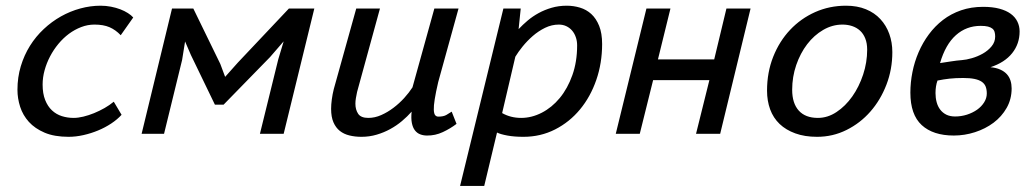

<svg xmlns="http://www.w3.org/2000/svg" viewBox="-20 -460 3552 660"><path d="M40 0ZM397.9 -65.4Q383.3 -49.3 362.3 -35.4Q341.3 -21.5 317.1 -11.5Q293 -1.5 266.8 4.4Q240.7 10.3 215.8 10.3Q167 10.3 133.5 -3.9Q100.1 -18.1 79.3 -41Q58.6 -64 49.3 -92.8Q40 -121.6 40 -151.4Q40 -194.3 51.5 -232.4Q63 -270.5 83 -302.5Q103 -334.5 130.4 -360.1Q157.7 -385.7 189.5 -403.6Q221.2 -421.4 256.1 -430.9Q291 -440.4 325.7 -440.4Q344.2 -440.4 361.6 -437Q378.9 -433.6 393.6 -428Q408.2 -422.4 419.7 -415Q431.2 -407.7 438 -399.9L395 -338.9Q377.4 -357.4 356.4 -366.5Q335.4 -375.5 304.7 -375.5Q281.2 -375.5 259 -366.9Q236.8 -358.4 217 -343.8Q197.3 -329.1 180.7 -309.1Q164.1 -289.1 152.1 -266.1Q140.1 -243.2 133.3 -218.5Q126.5 -193.8 126.5 -169.4Q126.5 -138.2 135.3 -116.2Q144 -94.2 158.7 -80.6Q173.3 -66.9 192.6 -60.8Q211.9 -54.7 232.9 -54.7Q248.5 -54.7 266.6 -59.1Q284.7 -63.5 303.2 -71Q321.8 -78.6 339.4 -88.6Q356.9 -98.6 371.1 -110.4Z M936.5 -255.9 955.1 -317.9 908.2 -263.7 748.5 -100.1H718.8L636.2 -271L616.2 -317.4L606 -253.9L543.9 0H466.8L571.3 -430.7H644.5L737.3 -240.2L753.9 -195.8L797.4 -244.6L973.1 -430.7H1060.5L955.1 0H873.5Z M1118.2 0ZM1486.3 -177.7Q1478 -142.1 1474.4 -119.1Q1470.7 -96.2 1471.2 -82.8Q1471.7 -69.3 1475.8 -64.2Q1480 -59.1 1486.8 -59.1Q1504.4 -59.1 1514.4 -64.9Q1524.4 -70.8 1532.7 -76.2L1549.3 -34.2Q1528.3 -18.1 1502.2 -5.9Q1476.1 6.3 1447.8 5.9Q1435.1 5.9 1424.3 1.7Q1413.6 -2.4 1406.2 -12Q1398.9 -21.5 1395.8 -37.1Q1392.6 -52.7 1395 -76.2Q1380.4 -59.6 1361.8 -43.9Q1343.3 -28.3 1321.5 -16.4Q1299.8 -4.4 1274.9 2.9Q1250 10.3 1222.2 10.3Q1200.2 10.3 1181.2 5.6Q1162.1 1 1148.2 -10Q1134.3 -21 1126.2 -39.6Q1118.2 -58.1 1118.2 -85.9Q1118.2 -100.6 1120.6 -118.4Q1123 -136.2 1127.4 -153.8L1204.6 -430.7H1286.1L1207.5 -144Q1205.1 -132.8 1203.4 -122.8Q1201.7 -112.8 1201.7 -103.5Q1201.7 -83 1211.2 -68.8Q1220.7 -54.7 1246.1 -54.7Q1268.6 -54.7 1290.5 -64.5Q1312.5 -74.2 1332.5 -89.4Q1352.5 -104.5 1369.4 -123Q1386.2 -141.6 1397.9 -159.7L1473.1 -430.7H1556.2Z M1582 0ZM1710.4 -430.7H1770L1762.7 -359.9Q1776.9 -375 1793.9 -389.4Q1811 -403.8 1831.5 -415Q1852.1 -426.3 1876.2 -433.3Q1900.4 -440.4 1928.2 -440.4Q1951.7 -440.4 1973.6 -433.8Q1995.6 -427.2 2012.5 -411.9Q2029.3 -396.5 2039.6 -371.1Q2049.8 -345.7 2049.8 -308.6Q2049.8 -243.2 2029.8 -185.3Q2009.8 -127.4 1973.9 -84Q1938 -40.5 1888.2 -15.1Q1838.4 10.3 1779.3 10.3Q1747.6 10.3 1723.9 5.9Q1700.2 1.5 1688.5 -4.4L1644.5 179.2H1561.5ZM1900.9 -375.5Q1876.5 -375.5 1853.5 -364.3Q1830.6 -353 1811.3 -336.2Q1792 -319.3 1776.6 -300.3Q1761.2 -281.2 1751.5 -265.1L1706.1 -71.3Q1735.4 -54.7 1771.5 -54.7Q1807.6 -54.7 1842.3 -72.5Q1877 -90.3 1904.1 -123Q1931.2 -155.8 1947.5 -201.7Q1963.9 -247.6 1963.9 -304.2Q1963.9 -319.3 1959.2 -332.5Q1954.6 -345.7 1946.3 -355.2Q1938 -364.7 1926.5 -370.1Q1915 -375.5 1900.9 -375.5Z M2418.5 -184.6H2225.1L2179.2 0H2096.7L2202.1 -430.7H2284.7L2241.7 -255.9H2435.1L2477.1 -430.7H2560.1L2455.6 0H2372.6Z M2616.7 0ZM2616.7 -148.4Q2616.7 -211.4 2637.9 -264.9Q2659.2 -318.4 2696 -357.4Q2732.9 -396.5 2782.2 -418.5Q2831.5 -440.4 2888.2 -440.4Q2926.8 -440.4 2956.5 -428.2Q2986.3 -416 3006.3 -394.3Q3026.4 -372.6 3036.9 -343.5Q3047.4 -314.5 3047.4 -280.8Q3047.4 -221.7 3027.1 -168.9Q3006.8 -116.2 2971.9 -76.4Q2937 -36.6 2889.9 -13.2Q2842.8 10.3 2788.6 10.3Q2746.1 10.3 2713.9 -1.5Q2681.6 -13.2 2659.9 -33.9Q2638.2 -54.7 2627.4 -84Q2616.7 -113.3 2616.7 -148.4ZM2703.1 -151.4Q2703.1 -105 2725.8 -79.8Q2748.5 -54.7 2791.5 -54.7Q2825.2 -54.7 2855.7 -75Q2886.2 -95.2 2909.7 -128.4Q2933.1 -161.6 2947 -203.6Q2960.9 -245.6 2960.9 -289.1Q2960.9 -311.5 2954.3 -327.9Q2947.8 -344.2 2936.3 -354.7Q2924.8 -365.2 2909.2 -370.4Q2893.6 -375.5 2876 -375.5Q2841.3 -375.5 2809.8 -357.2Q2778.3 -338.9 2754.6 -307.9Q2731 -276.9 2717 -236.3Q2703.1 -195.8 2703.1 -151.4Z M3359.4 -436.5Q3391.6 -436.5 3415.3 -430.2Q3439 -423.8 3454.3 -412.6Q3469.7 -401.4 3477.3 -385.7Q3484.9 -370.1 3484.9 -352.1Q3484.9 -309.1 3459.2 -277.1Q3433.6 -245.1 3384.8 -229Q3404.8 -227.1 3418.7 -220.7Q3432.6 -214.4 3441.2 -204.8Q3449.7 -195.3 3453.6 -182.9Q3457.5 -170.4 3457.5 -156.2Q3457.5 -119.1 3440.4 -89.1Q3423.3 -59.1 3395.3 -38.1Q3367.2 -17.1 3331.5 -5.6Q3295.9 5.9 3258.8 5.9Q3187.5 5.9 3148.4 -30Q3109.4 -65.9 3109.4 -141.6Q3109.4 -176.8 3116.5 -212.2Q3123.5 -247.6 3137.7 -280.5Q3151.9 -313.5 3172.9 -341.8Q3193.8 -370.1 3221.4 -391.4Q3249 -412.6 3283.7 -424.6Q3318.4 -436.5 3359.4 -436.5ZM3202.6 -183.1Q3195.8 -164.1 3195.8 -140.1Q3195.8 -123.5 3199.7 -108.9Q3203.6 -94.2 3211.9 -83.3Q3220.2 -72.3 3232.9 -65.9Q3245.6 -59.6 3263.2 -59.6Q3284.2 -59.6 3304 -65.9Q3323.7 -72.3 3338.9 -83Q3354 -93.8 3363 -108.2Q3372.1 -122.6 3372.1 -138.7Q3372.1 -152.3 3368.2 -162.4Q3364.3 -172.4 3354.7 -179Q3345.2 -185.5 3329.6 -188.7Q3314 -191.9 3291 -191.9Q3264.6 -191.9 3244.4 -189.7Q3224.1 -187.5 3202.6 -183.1ZM3286.6 -253.4Q3301.3 -254.4 3320.8 -260Q3340.3 -265.6 3358.2 -275.6Q3376 -285.6 3388.4 -300.5Q3400.9 -315.4 3400.9 -334.5Q3400.9 -343.3 3398.9 -350.1Q3397 -356.9 3391.4 -361.6Q3385.7 -366.2 3376 -368.7Q3366.2 -371.1 3351.1 -371.1Q3301.8 -371.1 3265.9 -339.1Q3230 -307.1 3211.4 -243.2Q3228.5 -245.6 3248.3 -248.8Q3268.1 -252 3286.6 -253.4Z"/></svg>

Font: PT Astra Sans
Style: Italic
Weight: 400
Italic angle: -16°
Designer: A.Korolkova, I. Chaeva
Foundry: ParaType Ltd
Version: Version 1.001; ttfautohint (v1.6)